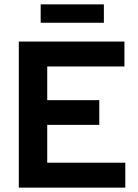

<svg xmlns="http://www.w3.org/2000/svg" viewBox="-20 -858 629 878"><path d="M66 0V-668H549V-554H196V-400H434V-287H196V-114H553V0ZM166 -754V-838H455V-754Z"/></svg>

Font: Atkinson Hyperlegible Next SemiBold
Style: Regular
Weight: 600
Designer: Elliott Scott, Megan Eiswerth, Linus Boman, Theodore Petrosky, Letters from Sweden
Foundry: Applied Design Works, Letters from Sweden
Version: Version 2.001